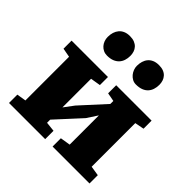

<svg xmlns="http://www.w3.org/2000/svg" viewBox="-208 -1022 1208 1208"><g transform="rotate(45 396.0 -418.0)"><path d="M40 -74.2 101.6 -84V-472.7L41 -483.9V-555.7H364.7V-483.9L297.4 -472.7V-217.8L346.2 -283.2L495.1 -446.3V-473.1L438 -483.9V-555.7H752.9V-483.9L691.4 -472.2V-84L756.3 -73.7V0H427.7V-73.7L495.1 -84.5V-344.7L449.2 -274.4L297.4 -108.9V-81.1L361.8 -74.2V0H40ZM522 -646.5Q504.4 -646.5 490 -654.5Q475.6 -662.6 465.3 -675Q455.1 -687.5 449.2 -702.9Q443.4 -718.3 443.4 -733.4Q443.4 -755.4 449 -773.9Q454.6 -792.5 466.3 -806.4Q478 -820.3 496.1 -828.1Q514.2 -835.9 539.1 -835.9H539.6Q563 -835.9 579.8 -829.1Q596.7 -822.3 607.4 -810.3Q618.2 -798.3 623.3 -782.7Q628.4 -767.1 628.4 -749.5Q628.4 -727.5 622.3 -708.7Q616.2 -689.9 603.5 -676Q590.8 -662.1 570.6 -654.3Q550.3 -646.5 522.5 -646.5ZM264.6 -646.5Q247.1 -646.5 232.4 -653.6Q217.8 -660.6 207.3 -672.4Q196.8 -684.1 190.9 -700Q185.1 -715.8 185.1 -733.4Q185.1 -755.4 190.9 -773.9Q196.8 -792.5 208.5 -806.4Q220.2 -820.3 238.3 -828.1Q256.3 -835.9 280.8 -835.9H281.2Q304.7 -835.9 321.5 -829.1Q338.4 -822.3 349.4 -810.3Q360.4 -798.3 365.5 -782.7Q370.6 -767.1 370.6 -749.5Q370.6 -727.5 364.5 -708.7Q358.4 -689.9 345.5 -676Q332.5 -662.1 312.7 -654.3Q293 -646.5 265.1 -646.5Z"/></g></svg>

Font: Merriweather UltraBold
Style: Regular
Weight: 900
Designer: Eben Sorkin ( sorkintype@gmail.com )
Foundry: Eben Sorkin
Version: Version 1.570; ttfautohint (v1.3) -l 8 -r 32 -G 0 -x 0 -H 60